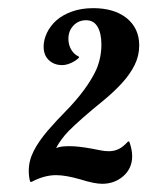

<svg xmlns="http://www.w3.org/2000/svg" viewBox="-20 -783 368 466"><path d="M174.8 -347.7Q139.2 -357.9 116.2 -357.9Q87.4 -357.9 57.1 -341.8H53.2Q49.8 -354 49.8 -368.2Q49.8 -393.1 61.8 -416.5Q73.7 -439.9 95.7 -465.8Q118.7 -492.2 138.2 -511.7Q190.9 -565.4 213.4 -613.3Q226.1 -642.6 226.1 -674.8Q226.1 -702.1 216.8 -718Q207.5 -733.9 189 -733.9Q170.4 -733.9 158.2 -720.9Q146 -708 146 -689Q146 -673.8 153.1 -662.1Q160.2 -650.4 170.9 -646L171.9 -643.1Q163.1 -634.8 151.9 -629.9Q140.6 -625 130.9 -625Q111.3 -625 98.6 -637Q85.9 -648.9 85.9 -669.9Q85.9 -686.5 94 -703.4Q102.1 -720.2 116.7 -733.4Q132.3 -747.1 155 -755.1Q177.7 -763.2 206.1 -763.2Q256.3 -763.2 286.6 -739.7Q317.9 -714.8 317.9 -672.9Q317.9 -647.9 306.9 -625.5Q295.9 -603 275.4 -580.6Q257.3 -561 233.4 -541Q173.3 -492.2 146 -464.4Q127 -444.3 116.2 -423.8Q125 -426.8 132.1 -427.5Q139.2 -428.2 149.9 -428.2Q169.4 -428.2 201.7 -422.4L224.6 -418Q234.4 -416 244.1 -416Q257.3 -416 268.3 -421.4Q279.3 -426.8 291 -439.9L293.9 -439Q300.8 -419.9 300.8 -403.8Q300.8 -374.5 279.3 -355.5Q257.8 -336.9 228 -336.9Q209 -336.9 174.8 -347.7Z"/></svg>

Font: Pattaya
Style: Regular
Weight: 400
Designer: Pablo Impallari / Thai characters Designed by Thanarat Vachiruckul and Suppakit Chalermlarp
Foundry: Pablo Impallari
Version: Version 2.001